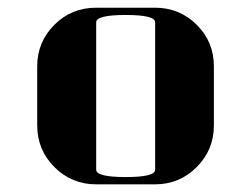

<svg xmlns="http://www.w3.org/2000/svg" viewBox="-20 -481 655 501"><path d="M77.1 -308.1Q77.1 -371.6 122.1 -416.5Q166.5 -460.9 231 -460.9H384.8Q448.7 -460.9 493.7 -416Q538.1 -371.6 538.1 -308.1V-153.8Q538.1 -89.8 493.2 -44.9Q448.2 0 384.8 0H231Q167 0 122.1 -44.9Q77.1 -89.8 77.1 -153.8ZM231 -38.1Q231 -19 308.1 -19Q384.8 -19 384.8 -38.1V-422.9Q384.8 -441.9 308.1 -441.9Q231 -441.9 231 -422.9Z"/></svg>

Font: Hjet
Style: Regular
Weight: 400
Designer: T. Christopher White
Version: Version 1.2